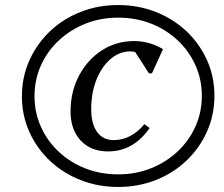

<svg xmlns="http://www.w3.org/2000/svg" viewBox="-20 -726 890 762"><path d="M449 16Q369 16 299.5 -11.5Q230 -39 178 -88Q126 -137 96.5 -202.5Q67 -268 67 -344Q67 -420 96.5 -486Q126 -552 178 -601.5Q230 -651 299.5 -678.5Q369 -706 449 -706Q529 -706 598.5 -678.5Q668 -651 720 -602Q772 -553 801.5 -487.5Q831 -422 831 -346Q831 -270 801.5 -204Q772 -138 720 -88.5Q668 -39 598.5 -11.5Q529 16 449 16ZM449 -34Q519 -34 579 -58Q639 -82 684.5 -124.5Q730 -167 755.5 -223.5Q781 -280 781 -346Q781 -411 755.5 -467.5Q730 -524 684.5 -566.5Q639 -609 579 -632.5Q519 -656 449 -656Q379 -656 319 -632Q259 -608 213.5 -565.5Q168 -523 142.5 -466.5Q117 -410 117 -344Q117 -279 142.5 -222.5Q168 -166 213.5 -123.5Q259 -81 319 -57.5Q379 -34 449 -34ZM409 -125Q341 -125 300.5 -168Q260 -211 260 -284Q260 -362 293.5 -425.5Q327 -489 384 -526Q441 -563 512 -563Q573 -563 627 -531L583 -435H571L502 -542H556V-497Q549 -505 539.5 -510.5Q530 -516 519.5 -519Q509 -522 497 -522Q454 -522 418.5 -491.5Q383 -461 362.5 -409Q342 -357 342 -293Q342 -234 365.5 -202Q389 -170 431 -170Q500 -170 553 -233L574 -218Q541 -171 500 -148Q459 -125 409 -125Z"/></svg>

Font: Platypi Light
Style: Italic
Weight: 300
Italic angle: -13°
Designer: David Sargent
Foundry: Bolt Cutter Type
Version: Version 1.200